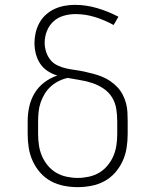

<svg xmlns="http://www.w3.org/2000/svg" viewBox="-20 -763 640 791"><path d="M300 8Q272 8 243.5 2.5Q215 -3 190 -16.5Q165 -30 146 -51.5Q127 -73 115 -99Q103 -125 98.5 -153.5Q94 -182 94 -210V-263Q94 -294 100.5 -323.5Q107 -353 122.5 -379Q138 -405 162.5 -423.5Q187 -442 216 -452Q195 -458 176 -470.5Q157 -483 145 -501.5Q133 -520 127.5 -542Q122 -564 122 -586Q122 -607 127 -628.5Q132 -650 142.5 -669Q153 -688 169 -702.5Q185 -717 204.5 -726Q224 -735 245.5 -739Q267 -743 288 -743Q335 -743 380.5 -729.5Q426 -716 468 -694L448 -660Q412 -680 372 -692.5Q332 -705 291 -705Q266 -705 242 -698Q218 -691 200 -674.5Q182 -658 173 -634.5Q164 -611 164 -587Q164 -568 170 -549.5Q176 -531 187.5 -516.5Q199 -502 217 -493.5Q235 -485 253.5 -481Q272 -477 290.5 -474.5Q309 -472 327.5 -468Q346 -464 364.5 -459Q383 -454 400.5 -447Q418 -440 434 -429Q450 -418 463 -404.5Q476 -391 485 -374Q494 -357 499 -338.5Q504 -320 505 -301Q506 -282 506 -263V-210Q506 -182 501.5 -153.5Q497 -125 485 -99Q473 -73 454 -51.5Q435 -30 410 -16.5Q385 -3 356.5 2.5Q328 8 300 8ZM300 -30Q323 -30 346 -35Q369 -40 388.5 -51.5Q408 -63 423 -81Q438 -99 447 -120Q456 -141 459.5 -164Q463 -187 463 -210V-263Q463 -289 459 -314.5Q455 -340 441.5 -362Q428 -384 406 -398.5Q384 -413 360 -421Q336 -429 310.5 -433Q285 -437 259 -442Q240 -438 222 -429Q204 -420 189.5 -407Q175 -394 164.5 -377Q154 -360 147.5 -341Q141 -322 139 -302.5Q137 -283 137 -263V-210Q137 -187 140.5 -164Q144 -141 153 -120Q162 -99 177 -81Q192 -63 211.5 -51.5Q231 -40 254 -35Q277 -30 300 -30Z"/></svg>

Font: Iosevka Slab XLtEx
Style: Regular
Weight: 200
Width: 7
Monospace: yes
Designer: Belleve Invis
Foundry: Belleve Invis
Version: Version 11.1.0; ttfautohint (v1.8.3)